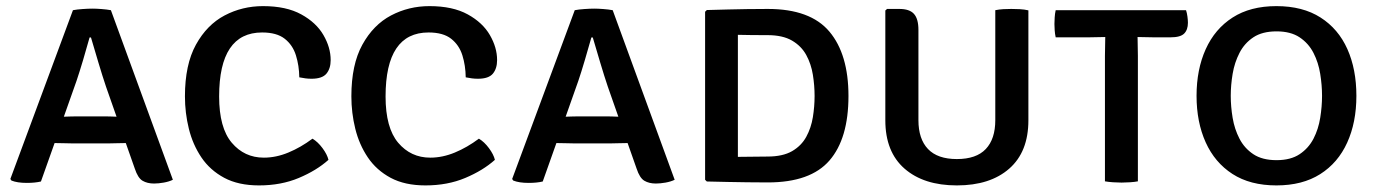

<svg xmlns="http://www.w3.org/2000/svg" viewBox="-20 -578 4384 612"><path d="M206.5 -121Q200.5 -121 182.8 -121.5Q165 -122 154 -122L110.5 0.5Q92 5 65.5 5Q35 5 16.5 -2.5L13 -7.5L212.5 -545.5Q225.5 -548 243.5 -549.2Q261.5 -550.5 275 -550.5Q287 -550.5 303.5 -549.2Q320 -548 333.5 -545.5L531 -5Q519 1 502 4Q485 7 471 7Q449.5 7 434.5 -1.8Q419.5 -10.5 409.5 -41L381 -122Q371 -122 354 -121.5Q337 -121 331 -121ZM224 -320.5 183.5 -206Q194 -206.5 208.2 -206.8Q222.5 -207 228 -207H312Q317.5 -207 329.8 -206.8Q342 -206.5 351.5 -206L318 -301.5Q307 -334 293.5 -379.2Q280 -424.5 270 -458.5H265.5Q256.5 -426 244.8 -386.5Q233 -347 224 -320.5Z M934 -331.5Q933.5 -369 923.2 -401.8Q913 -434.5 887.5 -454.5Q862 -474.5 815.5 -474.5Q678.5 -474.5 678.5 -270.5Q678.5 -170.5 718.8 -123Q759 -75.5 821 -75.5Q860 -75.5 899.2 -91.8Q938.5 -108 976 -136Q993 -126 1008 -105.8Q1023 -85.5 1027 -68.5Q989 -34.5 932.5 -10.8Q876 13 805.5 13Q740 13 694.8 -11.2Q649.5 -35.5 622 -76.2Q594.5 -117 582 -167.5Q569.5 -218 569.5 -271Q569.5 -372 604.5 -435.5Q639.5 -499 696 -528.8Q752.5 -558.5 818.5 -558.5Q892.5 -558.5 940.2 -532.2Q988 -506 1011 -466.2Q1034 -426.5 1034 -386.5Q1034 -359.5 1020.5 -343.2Q1007 -327 973 -327Q963 -327 953.8 -328.2Q944.5 -329.5 934 -331.5Z M1464.5 -331.5Q1464 -369 1453.8 -401.8Q1443.5 -434.5 1418 -454.5Q1392.5 -474.5 1346 -474.5Q1209 -474.5 1209 -270.5Q1209 -170.5 1249.2 -123Q1289.5 -75.5 1351.5 -75.5Q1390.5 -75.5 1429.8 -91.8Q1469 -108 1506.5 -136Q1523.5 -126 1538.5 -105.8Q1553.5 -85.5 1557.5 -68.5Q1519.5 -34.5 1463 -10.8Q1406.5 13 1336 13Q1270.5 13 1225.2 -11.2Q1180 -35.5 1152.5 -76.2Q1125 -117 1112.5 -167.5Q1100 -218 1100 -271Q1100 -372 1135 -435.5Q1170 -499 1226.5 -528.8Q1283 -558.5 1349 -558.5Q1423 -558.5 1470.8 -532.2Q1518.5 -506 1541.5 -466.2Q1564.5 -426.5 1564.5 -386.5Q1564.5 -359.5 1551 -343.2Q1537.5 -327 1503.5 -327Q1493.5 -327 1484.2 -328.2Q1475 -329.5 1464.5 -331.5Z M1806 -121Q1800 -121 1782.2 -121.5Q1764.5 -122 1753.5 -122L1710 0.5Q1691.5 5 1665 5Q1634.5 5 1616 -2.5L1612.5 -7.5L1812 -545.5Q1825 -548 1843 -549.2Q1861 -550.5 1874.5 -550.5Q1886.5 -550.5 1903 -549.2Q1919.5 -548 1933 -545.5L2130.5 -5Q2118.5 1 2101.5 4Q2084.5 7 2070.5 7Q2049 7 2034 -1.8Q2019 -10.5 2009 -41L1980.5 -122Q1970.5 -122 1953.5 -121.5Q1936.5 -121 1930.5 -121ZM1823.5 -320.5 1783 -206Q1793.5 -206.5 1807.8 -206.8Q1822 -207 1827.5 -207H1911.5Q1917 -207 1929.2 -206.8Q1941.5 -206.5 1951 -206L1917.5 -301.5Q1906.5 -334 1893 -379.2Q1879.5 -424.5 1869.5 -458.5H1865Q1856 -426 1844.2 -386.5Q1832.5 -347 1823.5 -320.5Z M2684.5 -272Q2684.5 -136.5 2624 -66.5Q2563.5 3.5 2427.5 3.5Q2390.5 3.5 2360.8 3Q2331 2.5 2301 2Q2271 1.5 2233 0.5L2227.5 -5V-540.5L2233 -546Q2271.5 -547 2301.5 -547.8Q2331.5 -548.5 2361 -549Q2390.5 -549.5 2427.5 -549.5Q2563 -549.5 2623.8 -477.2Q2684.5 -405 2684.5 -272ZM2576.5 -272Q2576.5 -305.5 2571 -339.8Q2565.5 -374 2550 -402.5Q2534.5 -431 2504.8 -448.5Q2475 -466 2426.5 -466Q2399.5 -466 2378 -466.2Q2356.5 -466.5 2332 -467V-78Q2357 -78 2378.2 -78.5Q2399.5 -79 2426.5 -79Q2475 -79 2504.8 -96.2Q2534.5 -113.5 2550 -142Q2565.5 -170.5 2571 -204.5Q2576.5 -238.5 2576.5 -272Z M3258 -194.5Q3258 -94 3197 -40.5Q3136 13 3030 13Q2924.5 13 2863.2 -40.5Q2802 -94 2802 -194.5V-544.5L2807.5 -549.5H2847Q2879 -549.5 2893.2 -533.8Q2907.5 -518 2907.5 -482.5V-195Q2907.5 -135 2938 -103Q2968.5 -71 3030 -71Q3092 -71 3122.2 -103Q3152.5 -135 3152.5 -195V-545.5Q3164.5 -548 3178.2 -548.8Q3192 -549.5 3203.5 -549.5Q3215 -549.5 3230.2 -548.8Q3245.5 -548 3258 -545Z M3502 -400Q3502 -416.5 3502.5 -429.8Q3503 -443 3503 -460Q3493.5 -460 3476.5 -459.5Q3459.5 -459 3450 -459H3345Q3342.5 -470.5 3341.8 -481.5Q3341 -492.5 3341 -501.5Q3341 -510.5 3341.8 -522.5Q3342.5 -534.5 3345 -545.5H3760.5Q3763.5 -536.5 3765 -525Q3766.5 -513.5 3766.5 -505.5Q3766.5 -483 3754.5 -471Q3742.5 -459 3711 -459H3658Q3649 -459 3632 -459.5Q3615 -460 3606 -460Q3606 -443 3606.5 -429.8Q3607 -416.5 3607 -400V0Q3597 2 3582 3Q3567 4 3555 4Q3543 4 3528 3Q3513 2 3502 0Z M3794 -272.5Q3794 -356.5 3823.2 -421.2Q3852.5 -486 3909 -522.2Q3965.5 -558.5 4048.5 -558.5Q4132.5 -558.5 4189.2 -522.2Q4246 -486 4274.8 -421.5Q4303.5 -357 4303.5 -272.5Q4303.5 -188 4274.2 -123.5Q4245 -59 4188.2 -23Q4131.5 13 4048.5 13Q3965 13 3908.5 -23.5Q3852 -60 3823 -124.5Q3794 -189 3794 -272.5ZM3903 -272.5Q3903 -238.5 3909 -202.5Q3915 -166.5 3930.8 -136Q3946.5 -105.5 3975 -86.5Q4003.5 -67.5 4049 -67.5Q4094 -67.5 4122.5 -86.5Q4151 -105.5 4166.8 -136Q4182.5 -166.5 4188.2 -202.5Q4194 -238.5 4194 -272.5Q4194 -306.5 4188.2 -342.5Q4182.5 -378.5 4166.8 -409.2Q4151 -440 4122.5 -459Q4094 -478 4049 -478Q4003.5 -478 3975 -459Q3946.5 -440 3930.8 -409.2Q3915 -378.5 3909 -342.5Q3903 -306.5 3903 -272.5Z"/></svg>

Font: Signika SC
Style: Regular
Weight: 400
Designer: Anna Giedryś
Foundry: Anna Giedryś
Version: Version 2.000; ttfautohint (v1.8.3) -l 8 -r 50 -G 200 -x 9 -